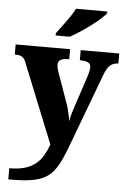

<svg xmlns="http://www.w3.org/2000/svg" viewBox="-66 -811 713 1082"><g transform="rotate(5 291.0 -270.5)"><path d="M23 162Q75 162 111.5 151Q148 140 173 119Q198 98 214 70Q230 42 242 9L64 -433Q57 -453 48.5 -462.5Q40 -472 29.5 -475.5Q19 -479 3 -479H-2V-536H306V-479H301Q269 -479 256 -470Q243 -461 243 -443Q243 -433 245.5 -422.5Q248 -412 252 -401L309 -240Q317 -220 322 -200Q327 -180 331 -162Q335 -144 337 -131Q340 -155 345.5 -173.5Q351 -192 356 -207L417 -391Q420 -399 424 -416Q428 -433 428 -443Q428 -463 414 -470.5Q400 -478 371 -479H366V-536H584V-479H581Q562 -478 548.5 -470.5Q535 -463 524.5 -448Q514 -433 505 -408L353 -2Q328 66 305 110Q282 154 250.5 179Q219 204 169.5 214.5Q120 225 43 225H23ZM218 -619Q233 -638 252 -664Q271 -690 290 -717Q309 -744 319 -766H496V-756Q487 -743 464.5 -723Q442 -703 413 -681Q384 -659 353.5 -639.5Q323 -620 298 -606H218Z"/></g></svg>

Font: Noto Serif Khmer ExtraBold
Style: Regular
Weight: 800
Version: Version 2.003